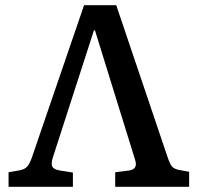

<svg xmlns="http://www.w3.org/2000/svg" viewBox="-20 -720 762 740"><path d="M13 0V-56L58 -64Q77 -68 87 -80.5Q97 -93 108 -128L304 -700H428L625 -117Q635 -87 643 -78Q651 -69 670 -65L709 -58V0H424V-56L478 -63Q512 -68 501 -103L346 -603H342L184 -114Q176 -89 181.5 -78Q187 -67 210 -63L261 -55V0Z"/></svg>

Font: Literata Medium
Style: Regular
Weight: 500
Designer: Latin by Veronika Burian and Jose Scaglione. Greek by Irene Vlachou. Cyrillic by Vera Evstafieva.
Foundry: TypeTogether
Version: Version 3.103; ttfautohint (v1.8.4.7-5d5b);gftools[0.9.29]